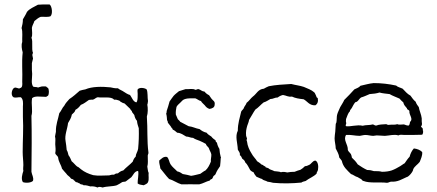

<svg xmlns="http://www.w3.org/2000/svg" viewBox="-20 -825 1944 855"><path d="M204 -752C216 -761 212 -797 201 -805C183 -806 165 -805 149 -804C132 -794 112 -787 100 -772C95 -760 88 -750 82 -739C82 -724 79 -712 76 -700C82 -684 78 -658 79 -638C74 -624 77 -606 81 -592C76 -546 81 -507 79 -460C80 -448 80 -435 70 -433C62 -426 53 -440 42 -433C32 -426 27 -400 40 -392C51 -388 60 -393 73 -392C84 -382 83 -366 82 -351V-304C85 -254 81 -199 81 -148C81 -128 84 -108 84 -90C84 -81 82 -73 84 -64C79 -49 73 -27 82 -14C95 -9 120 -11 127 -20C131 -35 122 -46 120 -60C121 -152 122 -226 120 -309C127 -333 118 -360 123 -388C136 -399 157 -394 179 -394C188 -392 189 -397 194 -399C199 -407 199 -425 194 -433C191 -435 187 -437 185 -440C180 -440 173 -441 166 -440C159 -439 154 -436 149 -435C144 -439 132 -436 127 -440C118 -455 123 -473 123 -490C124 -498 122 -506 122 -514V-544C123 -551 126 -557 127 -564C126 -575 121 -580 127 -589C119 -607 128 -640 120 -657C126 -669 122 -686 122 -701C124 -713 130 -720 133 -731C142 -738 150 -746 161 -750C175 -751 192 -748 204 -752Z M593 -8C600 -2 611 -2 620 0C627 -4 636 -6 639 -14C645 -26 640 -44 642 -55C638 -62 638 -74 636 -83C640 -98 638 -112 638 -129C637 -137 642 -139 641 -146C634 -199 638 -251 634 -306C639 -321 639 -344 636 -359C638 -363 638 -370 639 -375C636 -391 639 -414 633 -427C624 -434 601 -437 593 -427C591 -420 594 -410 593 -400C593 -389 593 -374 587 -369C572 -373 568 -390 559 -402C548 -405 540 -411 532 -416C524 -422 513 -425 505 -432C492 -431 482 -434 472 -436C434 -440 390 -440 360 -427C351 -426 343 -423 335 -421C320 -408 306 -395 289 -384C281 -375 272 -366 266 -354C257 -345 253 -331 244 -321C239 -294 228 -271 229 -238C227 -232 227 -224 225 -217C228 -207 226 -195 226 -183C227 -169 229 -156 226 -143C228 -134 237 -132 239 -123C241 -103 252 -92 256 -74C262 -66 269 -59 275 -52C280 -43 291 -39 296 -30C299 -27 307 -28 308 -23C312 -21 314 -17 318 -14C326 -14 329 -9 335 -8C338 -2 349 -5 352 0C365 -1 373 3 382 5C395 4 405 6 414 10C422 5 429 8 437 10C456 4 482 6 500 0C509 -4 516 -9 524 -14C529 -16 535 -15 540 -17C549 -23 556 -30 565 -36C574 -46 578 -62 595 -64C599 -48 592 -22 593 -8ZM598 -254C599 -219 598 -193 595 -162C593 -149 585 -141 584 -127C578 -122 574 -114 571 -105C558 -91 542 -80 529 -66C519 -64 512 -59 505 -53C497 -53 492 -51 488 -47C479 -48 473 -46 466 -44C440 -44 418 -41 395 -45C374 -51 356 -59 341 -71L330 -80C328 -82 326 -82 324 -83C316 -89 308 -100 299 -107C295 -117 291 -126 285 -134C283 -143 281 -151 277 -157C276 -172 274 -183 272 -197C267 -223 280 -250 283 -277C290 -289 297 -299 300 -315C306 -321 314 -326 316 -336C326 -341 333 -349 340 -358C354 -363 364 -372 376 -380C381 -380 386 -382 393 -381C402 -383 406 -390 415 -392C439 -388 476 -397 488 -381C497 -382 502 -380 508 -378C515 -377 515 -371 521 -370C524 -367 530 -366 535 -364L560 -340C561 -334 568 -333 568 -326C571 -321 575 -318 578 -313C580 -303 584 -293 590 -287C591 -273 595 -264 598 -254Z M689 -110C688 -96 693 -88 694 -75C707 -60 719 -42 733 -28C753 -22 768 -10 788 -4C813 -4 842 -5 867 -4C885 -8 898 -17 914 -21C916 -25 919 -27 924 -28C926 -32 929 -35 930 -40C933 -44 938 -45 940 -50C945 -63 952 -74 960 -85C961 -99 963 -108 963 -121C966 -121 963 -123 963 -126C960 -137 958 -148 957 -162C952 -170 948 -179 946 -190C942 -192 940 -195 940 -200C933 -205 926 -210 921 -217C913 -222 905 -227 900 -234C887 -237 877 -243 869 -250C851 -253 839 -261 820 -263C807 -269 795 -277 782 -283C780 -288 775 -290 772 -294L763 -315C762 -328 764 -339 766 -349C770 -357 777 -362 783 -368C790 -375 794 -381 804 -384C816 -388 831 -387 850 -387C859 -384 865 -377 875 -375C879 -367 887 -362 892 -356C897 -349 903 -343 913 -340C925 -342 936 -346 936 -360C938 -373 930 -376 925 -382C919 -388 916 -395 911 -401C903 -405 896 -410 891 -417C879 -418 874 -425 865 -428C858 -429 856 -425 850 -425C838 -432 823 -427 806 -428L777 -419C769 -412 760 -406 753 -398C747 -391 741 -381 735 -373C731 -358 727 -344 722 -330C723 -325 721 -323 720 -319C723 -308 723 -301 724 -289C728 -287 726 -282 728 -278C731 -273 736 -269 739 -264C741 -262 742 -259 744 -256C746 -254 749 -252 749 -248C757 -245 763 -239 769 -234C787 -233 796 -224 809 -217C821 -217 828 -211 840 -211C848 -205 859 -202 869 -198C879 -194 888 -189 897 -184C899 -174 908 -172 911 -163C913 -155 919 -148 921 -138C922 -128 918 -117 919 -105C913 -90 906 -76 895 -66C886 -62 880 -56 872 -51C858 -48 846 -44 831 -42C820 -45 807 -48 794 -50C787 -55 779 -60 769 -62C759 -73 747 -81 739 -94C733 -104 733 -117 724 -126C708 -130 698 -117 689 -110Z M1384 -356C1394 -362 1398 -373 1395 -388C1395 -389 1391 -390 1390 -392L1387 -400C1384 -406 1382 -412 1379 -414C1367 -425 1349 -431 1333 -438C1316 -444 1295 -446 1277 -451C1242 -449 1207 -447 1177 -441C1169 -438 1162 -434 1155 -430C1129 -428 1123 -407 1106 -395C1096 -387 1089 -375 1078 -367C1076 -359 1070 -354 1067 -347C1065 -338 1057 -335 1054 -328C1048 -301 1039 -276 1039 -243C1026 -217 1038 -189 1039 -159C1042 -151 1050 -147 1048 -134C1054 -131 1056 -124 1059 -118C1065 -114 1070 -110 1072 -102C1082 -93 1087 -80 1094 -68C1098 -63 1104 -60 1110 -57C1112 -49 1118 -44 1122 -38C1131 -35 1138 -30 1147 -28C1152 -21 1165 -21 1171 -16C1181 -15 1188 -13 1196 -11C1238 -7 1281 -8 1322 -12C1327 -16 1334 -17 1341 -19C1356 -31 1377 -38 1390 -52C1389 -57 1395 -62 1396 -69C1399 -85 1396 -106 1384 -110C1370 -108 1367 -94 1355 -90C1350 -88 1346 -85 1338 -85C1332 -79 1325 -73 1318 -69C1309 -66 1300 -64 1292 -60C1280 -60 1269 -59 1259 -57C1251 -59 1240 -61 1231 -58C1223 -62 1211 -61 1201 -63C1195 -67 1187 -68 1180 -72C1176 -77 1168 -78 1163 -80L1162 -83C1158 -85 1152 -88 1151 -90C1148 -92 1144 -91 1143 -94C1137 -99 1132 -103 1125 -107C1118 -119 1107 -128 1100 -142C1091 -156 1082 -175 1080 -195C1079 -198 1078 -199 1078 -202C1078 -202 1080 -205 1080 -208L1076 -220C1074 -238 1077 -251 1081 -265C1084 -274 1088 -282 1089 -291C1099 -306 1107 -323 1117 -337C1131 -346 1141 -359 1154 -369C1166 -372 1174 -379 1184 -384C1197 -384 1203 -391 1217 -391C1223 -396 1231 -400 1240 -402C1255 -400 1264 -392 1280 -395C1294 -388 1312 -385 1332 -383C1349 -374 1357 -355 1384 -356Z M1860 -225C1863 -229 1865 -234 1864 -243C1861 -244 1865 -253 1861 -254C1860 -258 1855 -257 1855 -263C1862 -269 1858 -277 1858 -285V-298C1856 -316 1847 -333 1845 -348C1840 -355 1834 -362 1831 -372C1822 -379 1815 -389 1808 -399C1793 -407 1784 -419 1773 -430C1763 -435 1751 -437 1744 -444C1712 -451 1679 -455 1644 -455C1623 -453 1604 -447 1585 -443C1579 -435 1568 -432 1558 -427C1543 -411 1529 -395 1513 -380C1508 -368 1501 -359 1495 -348C1491 -337 1484 -326 1481 -313C1479 -305 1480 -290 1478 -280C1478 -278 1475 -275 1475 -272L1473 -239C1472 -229 1470 -219 1470 -209C1470 -194 1475 -178 1475 -164C1481 -151 1489 -140 1491 -123C1495 -118 1499 -114 1502 -109C1508 -81 1526 -67 1543 -50C1554 -47 1561 -39 1573 -36C1577 -33 1582 -31 1587 -28C1592 -26 1593 -19 1599 -19C1626 -8 1671 -15 1703 -11C1710 -11 1714 -15 1721 -16C1752 -14 1769 -27 1790 -36C1800 -37 1820 -61 1820 -71C1826 -85 1840 -92 1849 -104C1854 -117 1862 -133 1860 -148C1851 -157 1839 -162 1823 -164C1814 -154 1808 -142 1804 -127C1796 -119 1789 -108 1782 -98C1774 -94 1768 -88 1762 -85C1750 -78 1738 -71 1724 -66C1712 -62 1697 -60 1681 -60C1671 -63 1659 -63 1645 -63C1636 -66 1627 -68 1615 -68C1600 -75 1586 -84 1573 -93C1566 -104 1557 -114 1547 -123C1546 -129 1545 -134 1543 -138C1539 -145 1531 -150 1529 -157C1530 -183 1507 -201 1521 -224C1541 -226 1561 -220 1582 -220C1590 -221 1599 -224 1607 -224C1619 -224 1631 -220 1642 -220C1647 -220 1652 -222 1658 -222C1670 -222 1682 -220 1694 -220C1714 -221 1735 -228 1754 -222C1762 -227 1771 -224 1781 -224C1807 -224 1834 -224 1860 -225ZM1806 -282C1805 -276 1804 -269 1800 -266C1790 -265 1785 -270 1778 -271C1766 -271 1758 -268 1749 -272C1737 -268 1727 -271 1711 -269C1705 -268 1704 -272 1699 -272C1684 -271 1668 -271 1656 -266C1648 -265 1647 -270 1640 -271C1627 -267 1608 -269 1595 -265C1570 -271 1542 -260 1521 -263C1517 -267 1522 -272 1522 -277C1520 -282 1520 -288 1521 -295C1526 -306 1529 -321 1538 -329C1538 -336 1544 -339 1547 -345C1550 -349 1551 -354 1554 -358C1556 -361 1559 -367 1563 -370C1565 -372 1567 -370 1569 -372C1575 -375 1581 -387 1588 -391C1602 -395 1614 -401 1626 -406C1643 -407 1657 -409 1670 -413C1683 -409 1700 -408 1715 -406C1728 -398 1744 -393 1759 -386C1764 -380 1770 -374 1776 -369C1778 -358 1785 -351 1792 -343C1793 -342 1792 -340 1793 -339C1795 -337 1801 -335 1803 -331C1801 -312 1822 -296 1806 -282Z"/></svg>

Font: FuturaRener
Style: Light
Weight: 300
Designer: BSozoo
Foundry: BSozoo
Version: Version 1.0